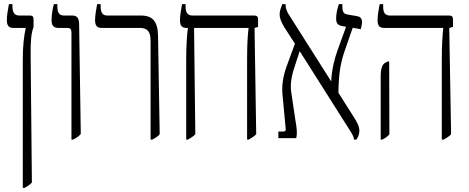

<svg xmlns="http://www.w3.org/2000/svg" viewBox="-20 -667 2266 927"><path d="M90 240H99C113 232 125 225 134 214L128 -396C127 -473 131 -506 142 -537V-573C142 -587 137 -592 125 -592H73C51 -592 40 -606 40 -636V-647H23C18 -617 13 -592 13 -571C13 -543 22 -532 47 -532H104V-530C96 -495 90 -446 90 -377Z M325 7H333C348 -1 360 -8 370 -20L362 -551C361 -580 353 -592 328 -592H289C265 -592 257 -608 257 -636V-647H240C233 -620 229 -594 229 -570C229 -544 238 -532 264 -532H305C322 -532 325 -524 325 -506Z M707 7H715C730 -1 742 -7 751 -19L743 -494C742 -563 717 -592 661 -592H498C474 -592 466 -608 466 -636V-647H449C444 -619 439 -591 439 -571C439 -544 447 -532 473 -532H658C695 -532 707 -509 707 -471Z M879 7H887C901 -1 915 -9 923 -19L917 -532H1180V-530C1176 -499 1173 -452 1173 -377V7H1181C1195 -1 1208 -9 1217 -19L1209 -532L1226 -537V-573C1226 -587 1220 -592 1208 -592H909C886 -592 876 -606 876 -636V-647H859C854 -620 849 -592 849 -571C849 -543 857 -532 883 -532H887V-530C883 -499 879 -452 879 -377Z M1324 0H1410C1416 -21 1413 -49 1407 -82L1387 -216C1378 -266 1391 -313 1409 -365L1427 -420L1667 -41C1681 -19 1688 -8 1689 7H1701C1708 -4 1715 -17 1715 -35C1715 -57 1706 -74 1685 -107L1614 -219C1615 -312 1624 -361 1643 -418L1683 -533L1722 -526C1725 -540 1728 -550 1728 -560C1728 -580 1717 -587 1704 -589L1658 -597C1639 -600 1633 -610 1633 -636V-647H1616C1607 -621 1603 -597 1603 -578C1603 -555 1609 -546 1633 -541L1651 -538L1611 -428C1595 -385 1581 -326 1579 -274L1380 -588C1367 -607 1359 -624 1359 -641V-647H1343C1338 -633 1330 -616 1330 -597C1330 -581 1337 -561 1353 -535L1404 -456L1368 -358C1347 -302 1338 -255 1345 -199L1359 -49C1361 -37 1358 -32 1347 -32H1324Z M2113 7H2122C2136 -1 2150 -9 2158 -19L2149 -532L2167 -537V-573C2167 -587 2161 -592 2149 -592H1863C1840 -592 1830 -605 1830 -634V-647H1813C1808 -620 1803 -592 1803 -571C1803 -543 1811 -532 1837 -532H2120V-530C2117 -502 2113 -453 2113 -377ZM1818 7H1826C1841 -1 1852 -8 1860 -19L1859 -367L1855 -372L1840 -364C1827 -357 1818 -339 1818 -297Z"/></svg>

Font: Noto Serif Hebrew Condensed Light
Style: Regular
Weight: 300
Width: 3
Designer: Monotype Design Team
Foundry: Monotype Imaging Inc.
Version: Version 2.004